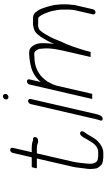

<svg xmlns="http://www.w3.org/2000/svg" viewBox="282 -980 747 1352"><g transform="rotate(-90 656.0 -303.5)"><path d="M255.8 -588 224.8 -454H157.8C155.1 -454 152.8 -448 150.7 -436C147.2 -424 146.8 -418 149.5 -418H216.5L158.6 -167C151.8 -137.8 150.7 -112.6 147.1 -87L144 -65C140.6 -41.8 143.3 -15.7 147.3 3C150.6 15.4 165.8 30.7 175 39C188.2 46.5 204.4 47.7 222.5 50H256.5C291.4 50 321.1 28.4 341.2 8C366.2 -18.5 380.7 -57.8 404.1 -87C411.2 -96.8 408.3 -107.8 402.2 -111.5C383.8 -122.8 365.3 -92.4 359.2 -79C348.7 -58.7 336.1 -40.9 325.3 -23C312.8 -5.9 289.6 14 264.8 14H231.8C224.5 12.5 214.4 11.1 206.7 10C179.7 0.3 176.7 -33.5 180.9 -69C185.2 -101.8 186.3 -131.2 194.6 -167L252.5 -418H288.5C295.4 -418 313.2 -416.5 317.6 -414C326.2 -408.6 335 -408.4 346.7 -410C370.2 -410 375.7 -447.9 351.7 -445H345.7C344.4 -445 342.8 -445.3 341 -446C332.2 -451 312.5 -454 296.8 -454H260.8L291.7 -588C293.9 -597.5 287 -606 277.4 -606C267.7 -606 257.9 -597.5 255.8 -588Z M599.7 -462 491.6 6C487.8 22.7 474.5 39.8 491.6 45C511.4 51.1 523.5 23.6 527.6 6L635.7 -462C637.8 -471.2 631 -480 621.8 -480C612.6 -480 601.8 -471.2 599.7 -462ZM632.4 -638.5C629.9 -627.5 637.5 -618 648.7 -618C659 -618 668.4 -625.3 670.7 -635.5C673.3 -646.8 665.4 -657 654.2 -657C644.2 -657 634.7 -648.4 632.4 -638.5Z M759.7 -488C749.9 -488 739.8 -480.1 737.5 -470L636.2 -31C635.2 -27 641.1 -26.3 653.7 -29C665.1 -26.3 671.2 -27 672.2 -31L728 -273C734.2 -299.9 746.4 -321.6 757 -342C763.5 -352.4 778.9 -369.7 787.5 -379C820.1 -412.3 871.3 -435 928.4 -435C933.2 -435.7 938 -436 942.7 -436H956.7C973 -436 985.6 -410.3 988.3 -400C989.5 -388.7 990.8 -372.6 991.9 -359C992.4 -330.1 988.6 -292.6 980.6 -258C979.7 -251.3 978.1 -243 975.8 -233L931.5 -41C930.9 -38.3 936.8 -38 949.2 -40C960.8 -38 966.9 -38.3 967.5 -41L970 -52C972.3 -62 974.7 -71 977.2 -79C995.4 -139.1 1013.5 -195.1 1038.8 -246C1050.6 -274.3 1066 -316.4 1081.3 -339L1091.9 -359C1098.4 -369.7 1108.3 -383 1115.5 -392C1123.9 -403.5 1136.2 -406.9 1151.4 -409H1185.4C1192.1 -409 1198 -408.7 1203.2 -408C1206.5 -408 1209.8 -406.3 1213 -403C1231.4 -382.9 1241.5 -352.9 1251 -325C1250.9 -324.3 1252.1 -319.7 1254.8 -311C1258.9 -290.5 1265 -261.4 1265.1 -238.5C1265.2 -208.3 1267 -177.5 1259 -143L1231.3 -23C1229.1 -13.5 1236 -5 1245.7 -5C1255.3 -5 1265.1 -13.5 1267.3 -23L1295.2 -144C1296.9 -151.3 1297.9 -158.3 1298.1 -165C1302.2 -199.1 1304.2 -236.9 1300.2 -265C1297.6 -312.5 1283.6 -349.8 1269.8 -389C1263 -404.6 1253.2 -418.8 1242.5 -431C1229.5 -443.4 1218.7 -445 1193.7 -445H1156.7C1149.1 -443.7 1141.4 -442 1133.6 -440C1099 -432.4 1079 -399.4 1060.4 -370L1050.3 -352C1040.2 -335 1032.4 -319.3 1023.6 -297C1027.3 -338.9 1032.8 -383.5 1024 -416C1016.5 -439.3 999.3 -472 965 -472H951C945.6 -472 939.9 -471.7 933.7 -471C921.6 -471 913.5 -468.4 900.8 -467C886.4 -465.7 871.9 -460.8 858.7 -458C818.4 -447.7 780.6 -421.5 755.3 -391L773.5 -470C775.8 -480.1 769.4 -488 759.7 -488Z"/></g></svg>

Font: HoneyBee
Style: LitIt
Weight: 300
Foundry: Cannot Into Space Fonts
Version: Version 0.89